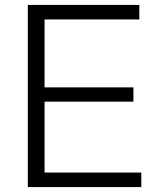

<svg xmlns="http://www.w3.org/2000/svg" viewBox="-20 -760 646 780"><path d="M93 -740H546V-681H161V-405H522V-347H161V-59H554V0H93Z"/></svg>

Font: Plata Sans Light
Style: Regular
Weight: 300
Designer: Pablo Impallari, Andres Torresi, & Cristiano Sobral
Foundry: Pablo Impallari, Andres Torresi, & Cristiano Sobral
Version: Version 1.00;December 28, 2019;FontCreator 12.0.0.2547 64-bi